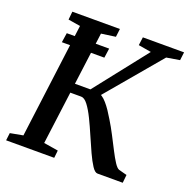

<svg xmlns="http://www.w3.org/2000/svg" viewBox="-131 -869 978 994"><g transform="rotate(20 358.0 -371.5)"><path d="M104 -576 112 -628.5H345.5L338 -576ZM510 0Q495.5 0 479.2 -24.8Q463 -49.5 444.8 -89Q426.5 -128.5 407.8 -172.5Q389 -216.5 369.8 -256Q350.5 -295.5 331.5 -320.5Q312.5 -345.5 294.5 -345.5H207.5L214.5 -397H326.5L554 -686L483.5 -698L489.5 -743H716.5L711 -698L638.5 -686L356 -351L367 -394.5Q380 -394 393 -385.2Q406 -376.5 419.2 -361.2Q432.5 -346 445.5 -326.8Q458.5 -307.5 471.5 -285.5Q492.5 -251.5 512.2 -213.2Q532 -175 549.5 -140.8Q567 -106.5 582 -83.5Q597 -60.5 608.5 -56.5L653.5 -44.5L649 0ZM6.5 0 11.5 -41.5 82 -54.5 163.5 -687 96.5 -698 101 -743H363L357.5 -698L279 -687L196.5 -54.5L276 -41.5L271.5 0Z"/></g></svg>

Font: Merriweather 20pt Medium
Style: Italic
Weight: 500
Italic angle: -7.8°
Version: Version 2.101